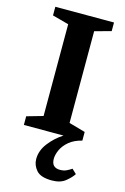

<svg xmlns="http://www.w3.org/2000/svg" viewBox="-128 -673 630 964"><g transform="rotate(15 187.5 -190.5)"><path d="M243 233Q185 233 162.5 207Q140 181 140 149Q140 105 170 66Q200 27 242 0H36V-45L120 -69V-546L35 -569V-614H340V-569L255 -546V-69L340 -45V0Q299 10 273.5 31.5Q248 53 236.5 78.5Q225 104 225 125Q225 149 236.5 160Q248 171 269 171Q289 171 304 163.5Q319 156 329 149L352 171Q341 189 314.5 211Q288 233 243 233Z"/></g></svg>

Font: Manuale
Style: Bold
Weight: 700
Version: Version 1.002